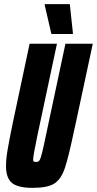

<svg xmlns="http://www.w3.org/2000/svg" viewBox="-20 -899 468 927"><path d="M9 -97Q9 -130 16.5 -174.5Q24 -219 41 -302L123 -688H255L160 -242Q140 -146 140 -129Q140 -121 143.5 -119Q147 -117 155 -117Q165 -117 170.5 -124.5Q176 -132 183.5 -162.5Q191 -193 201 -242L296 -688H428L345 -301L340 -279Q311 -140 293 -87Q275 -34 242.5 -13Q210 8 138 8Q66 8 37.5 -16Q9 -40 9 -97ZM228 -735 196 -874V-879H317L332 -740V-735Z"/></svg>

Font: Saira Ultra Condensed Black
Style: Italic
Weight: 900
Width: 1
Italic angle: -12°
Designer: Hector Gatti with collaboration of the Omnibus-Type team
Foundry: Omnibus-Type
Version: Version 1.001; ttfautohint (v1.8)